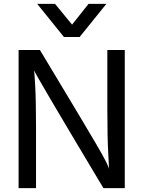

<svg xmlns="http://www.w3.org/2000/svg" viewBox="-20 -966 740 991"><path d="M391 -775H310L172 -946H264L352 -839L437 -946H529ZM624 5H514L494 -28Q156 -593 156 -603Q157 -603 161.5 -525.5Q166 -448 166 -296V5H76V-708H186Q434 -296 475 -225Q543 -109 543 -92V-91L539 -171Q534 -251 534 -405V-708H624Z"/></svg>

Font: LXGW 975 Gothic SC
Style: Regular
Weight: 400
Version: Version 2.01;February 25, 2021